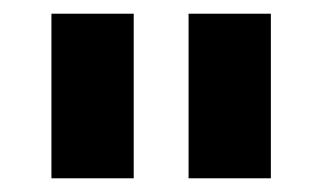

<svg xmlns="http://www.w3.org/2000/svg" viewBox="-20 -720 470 280"><path d="M55 -700H175V-460H55ZM255 -700H375V-460H255Z"/></svg>

Font: Golos Text DemiBold
Style: Regular
Weight: 600
Designer: A.Korolkova, Vitaly Kuzmin
Foundry: ParaType Ltd
Version: Version 2.002